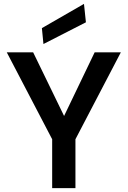

<svg xmlns="http://www.w3.org/2000/svg" viewBox="-20 -970 658 990"><path d="M249 0V-252L15 -700H151L325 -342H296L468 -700H603L369 -252V0ZM204 -743 196 -825 413 -950 423 -855Z"/></svg>

Font: DM Sans 17pt SemiBold
Style: Regular
Weight: 600
Version: Version 4.004;gftools[0.9.30]